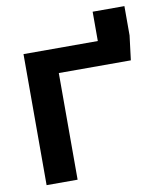

<svg xmlns="http://www.w3.org/2000/svg" viewBox="-92 -924 868 1000"><g transform="rotate(-10 342.5 -424.0)"><path d="M73 0V-693H466V-848H634V-693L618 -564H237V0Z"/></g></svg>

Font: Fix15 Mono
Style: Bold
Weight: 700
Designer: Carrois Corporate & Edenspiekermann AG
Foundry: Carrois Corporate GbR & Edenspiekermann AG
Version: Version 3.206